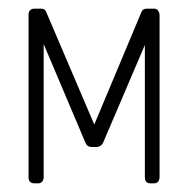

<svg xmlns="http://www.w3.org/2000/svg" viewBox="-20 -424 437 444"><path d="M336 0H328Q315 0 315 -14V-320L218 -93Q213 -84 202 -84H193Q182 -84 178 -93L81 -322V-14Q81 -9 78 -4.5Q75 0 68 0H60Q46 0 46 -14V-389Q46 -404 60 -404H75Q84 -404 87 -396L198 -136L307 -396Q310 -404 320 -404H336Q343 -404 346 -399Q349 -394 349 -389V-14Q349 -9 346 -4.5Q343 0 336 0Z"/></svg>

Font: Chathura
Style: Regular
Weight: 400
Designer: Appaji Ambarisha Darbha
Foundry: Aditya Fonts
Version: Version 1.001 2016